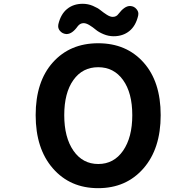

<svg xmlns="http://www.w3.org/2000/svg" viewBox="-20 -983 1040 1017"><path d="M831.1 -373Q831.1 -195.3 739.7 -90.8Q648.4 13.7 500 13.7Q351.6 13.7 260.3 -90.8Q168.9 -195.3 168.9 -373Q168.9 -550.8 259.8 -652.3Q350.6 -753.9 500 -753.9Q649.4 -753.9 740.2 -652.3Q831.1 -550.8 831.1 -373ZM369.1 -184.6Q418 -114.3 500.5 -114.3Q583 -114.3 631.8 -184.6Q680.7 -254.9 680.7 -373Q680.7 -491.2 631.8 -559.1Q583 -627 500 -627Q417 -627 368.7 -559.1Q320.3 -491.2 320.3 -373Q320.3 -254.9 369.1 -184.6ZM582 -791Q554.7 -791 528.8 -801.8Q502.9 -812.5 487.3 -825.7Q471.7 -838.9 454.1 -849.6Q436.5 -860.4 422.9 -860.4Q404.3 -860.4 391.6 -843.8Q362.3 -802.7 333 -802.7Q331.1 -802.7 330.1 -802.7Q309.6 -804.7 296.9 -820.3Q288.1 -831.1 288.1 -844.7Q288.1 -849.6 289.1 -854.5Q301.8 -908.2 335.4 -935.5Q369.1 -962.9 418 -962.9Q446.3 -962.9 471.7 -952.1Q497.1 -941.4 512.7 -928.7Q528.3 -916 545.9 -904.8Q563.5 -893.6 577.1 -893.6Q596.7 -893.6 607.4 -909.2Q639.6 -951.2 668 -951.2Q668.9 -951.2 669.9 -951.2Q690.4 -950.2 703.1 -934.6Q712.9 -922.9 712.9 -910.2Q712.9 -905.3 711.9 -900.4Q699.2 -845.7 665 -818.4Q630.9 -791 582 -791Z"/></svg>

Font: Gen Jyuu Gothic Monospace Bold
Style: Bold
Weight: 700
Designer: [Source Han Sans]
Ryoko NISHIZUKA  (kana & ideographs); Paul D. Hunt (Latin, Greek & Cyrillic); Wenlong ZHANG  (bopomofo
Version: Version 1.002.20150607